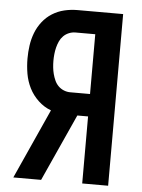

<svg xmlns="http://www.w3.org/2000/svg" viewBox="-53 -777 605 819"><g transform="rotate(5 250.0 -367.5)"><path d="M35 0 170 -299Q140 -310 115.5 -333Q91 -356 76.5 -385Q62 -414 56.5 -446Q51 -478 51 -511Q51 -539 55 -567Q59 -595 69 -621Q79 -647 96.5 -669.5Q114 -692 138 -707Q162 -722 189.5 -728.5Q217 -735 245 -735H441V0H330V-287H284L154 0ZM330 -383V-639H245Q231 -639 217.5 -633.5Q204 -628 194 -618Q184 -608 178 -595Q172 -582 168.5 -568Q165 -554 163.5 -539.5Q162 -525 162 -511Q162 -497 163.5 -482.5Q165 -468 168.5 -454.5Q172 -441 178 -427.5Q184 -414 194 -404Q204 -394 217.5 -388.5Q231 -383 245 -383Z"/></g></svg>

Font: Iosevka SS18
Style: Bold
Weight: 700
Monospace: yes
Designer: Belleve Invis
Foundry: Belleve Invis
Version: Version 25.1.1; ttfautohint (v1.8.4)